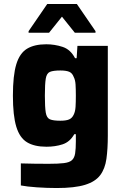

<svg xmlns="http://www.w3.org/2000/svg" viewBox="-20 -741 625 967"><path d="M266 206Q217 206 166 202.5Q115 199 85 193V82Q116 83 154 83.5Q192 84 225 84Q274 84 302 80.5Q330 77 342.5 65.5Q355 54 358.5 31Q362 8 362 -29V-65H354Q332 -26 295 -14Q258 -2 214 -2Q153 -2 116 -24.5Q79 -47 62 -103Q45 -159 45 -259Q45 -361 62 -417Q79 -473 116 -495.5Q153 -518 213 -518Q255 -518 295 -505Q335 -492 358 -448H366L370 -510H523V-58Q523 9 516 59Q509 109 484.5 141.5Q460 174 408 190Q356 206 266 206ZM284 -133Q313 -133 328 -139.5Q343 -146 351 -163Q359 -179 360.5 -202.5Q362 -226 362 -259Q362 -292 360.5 -315.5Q359 -339 351 -354Q344 -373 328.5 -379.5Q313 -386 284 -386Q248 -386 231.5 -379Q215 -372 210.5 -345Q206 -318 206 -259Q206 -201 210.5 -174Q215 -147 231.5 -140Q248 -133 284 -133ZM124 -576V-584L218 -721H367L461 -584V-576H357L292 -657L227 -576Z"/></svg>

Font: Saira
Style: Bold
Weight: 700
Designer: Hector Gatti with collaboration of the Omnibus-Type team
Foundry: Omnibus-Type
Version: Version 1.100; ttfautohint (v1.8.3)